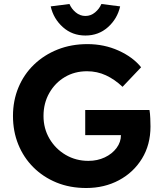

<svg xmlns="http://www.w3.org/2000/svg" viewBox="-20 -932 816 962"><path d="M412 10Q330 10 263 -17.5Q196 -45 147 -94Q98 -143 71.5 -208.5Q45 -274 45 -351Q45 -428 72.5 -494Q100 -560 150.5 -608.5Q201 -657 269 -684Q337 -711 418 -711Q502 -711 574 -678.5Q646 -646 687 -595L594 -497Q555 -534 511 -554.5Q467 -575 416 -575Q354 -575 305 -546Q256 -517 227 -466Q198 -415 198 -351Q198 -288 228 -237Q258 -186 309 -156Q360 -126 423 -126Q468 -126 505 -143.5Q542 -161 564 -190.5Q586 -220 586 -255H407V-381H729Q732 -364 733 -338.5Q734 -313 734 -298Q734 -207 691.5 -137.5Q649 -68 576 -29Q503 10 412 10ZM408 -754Q342 -754 295 -796Q248 -838 234 -900L328 -912Q338 -888 359.5 -870Q381 -852 408 -852Q435 -852 456.5 -870Q478 -888 488 -912L582 -900Q568 -838 521 -796Q474 -754 408 -754Z"/></svg>

Font: Readex Pro SemiBold
Style: Regular
Weight: 600
Designer: Bonnie Shaver-Troup, Thomas Jockin
Foundry: Lexend
Version: Version 1.204; ttfautohint (v1.8.4.7-5d5b)